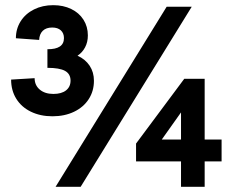

<svg xmlns="http://www.w3.org/2000/svg" viewBox="-20 -723 898 743"><path d="M23 -415 114 -420.5Q114 -393 134 -376.2Q154 -359.5 186.5 -359.5Q218 -359.5 235.5 -373.2Q253 -387 253 -411Q253 -437 231.5 -448.8Q210 -460.5 163.5 -460.5V-532.5Q227.5 -532 227.5 -575.5Q227.5 -594.5 215.5 -605.5Q203.5 -616.5 182 -616.5Q158.5 -616.5 145.5 -603.8Q132.5 -591 131.5 -568.5L41.5 -575Q41.5 -611.5 60 -640.8Q78.5 -670 111.5 -686.5Q144.5 -703 186 -703Q225 -703 255.5 -688.2Q286 -673.5 303 -646.8Q320 -620 320 -586Q320 -560 309.2 -539.8Q298.5 -519.5 280 -507.5Q310.5 -493.5 327 -468.5Q343.5 -443.5 343.5 -410.5Q343.5 -370.5 323.2 -339.2Q303 -308 266.5 -290.5Q230 -273 183 -273Q136 -273 99.5 -290.8Q63 -308.5 43 -340.8Q23 -373 23 -415ZM625 -697H722L292 0H195ZM680.5 -98.5H506.5V-167.5L693 -418H772V-183H837.5V-98.5H772V0H680.5ZM680.5 -183V-288L606 -183Z"/></svg>

Font: HK Grotesk ExtraBold
Style: Regular
Weight: 800
Designer: Alfredo Marco Pradil
Foundry: Hanken Design Co.
Version: Version 3.001